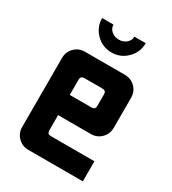

<svg xmlns="http://www.w3.org/2000/svg" viewBox="-161 -730 732 817"><g transform="rotate(30 205.5 -321.5)"><path d="M98.6 -642.9H154.3Q154.3 -624.3 169.3 -611.4Q184.3 -598.6 205.7 -598.6Q227.1 -598.6 242.1 -611.4Q257.1 -624.3 257.1 -642.9H312.9Q312.9 -598.6 281.4 -567.1Q250 -535.7 205.7 -535.7Q161.4 -535.7 130 -567.1Q98.6 -598.6 98.6 -642.9ZM250 -383.6H160.7Q142.9 -383.6 142.9 -365.7V-290.7H250Q267.9 -290.7 267.9 -308.6V-365.7Q267.9 -383.6 250 -383.6ZM107.1 -482.1H303.6Q333.6 -482.1 354.3 -461.4Q375 -440.7 375 -410.7V-262.9Q375 -232.9 354.3 -212.1Q333.6 -191.4 303.6 -191.4H142.9V-116.4Q142.9 -98.6 160.7 -98.6H375V0H107.1Q77.1 0 56.4 -20.7Q35.7 -41.4 35.7 -71.4V-410.7Q35.7 -440.7 56.4 -461.4Q77.1 -482.1 107.1 -482.1Z"/></g></svg>

Font: Aire Exterior
Style: Regular
Weight: 400
Width: 4
Designer: Jayvee Enaguas (HarvettFox96)
Version: 20190503.02